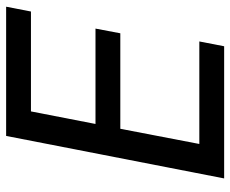

<svg xmlns="http://www.w3.org/2000/svg" viewBox="-84 -686 769 642"><g transform="rotate(-90 301.0 -364.5)"><path d="M25.9 0H467.8L483.9 -83H141.1L191.9 -347.2H511.2L526.9 -430.2H208L250 -646H584L600.1 -729H168Z"/></g></svg>

Font: Hack
Style: Oblique
Weight: 400
Italic angle: -12°
Monospace: yes
Designer: Christopher Simpkins
Foundry: Christopher Simpkins
Version: Version 2.010